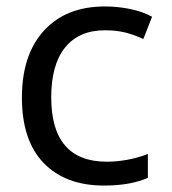

<svg xmlns="http://www.w3.org/2000/svg" viewBox="-20 -566 533 596"><path d="M303 10Q183 10 115.5 -60Q48 -130 48 -263Q48 -396 116.5 -471Q185 -546 306 -546Q345 -546 384 -538Q423 -530 452 -514L425 -445Q394 -459 367 -465.5Q340 -472 306 -472Q225 -472 182 -418.5Q139 -365 139 -264Q139 -64 312 -64Q342 -64 375 -70Q408 -76 439 -88V-14Q385 10 303 10Z"/></svg>

Font: Noto Sans Living
Style: Regular
Weight: 400
Designer: Monotype Design Team
Foundry: Monotype Imaging Inc.
Version: Version 2.013; ttfautohint (v1.8.4.7-5d5b)